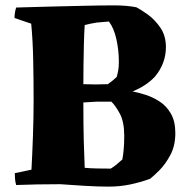

<svg xmlns="http://www.w3.org/2000/svg" viewBox="-20 -682 689 714"><path d="M383 12Q344 12 294 9Q244 6 204 3Q118 3 40 6Q37 -5 36 -16Q35 -27 35 -38L97 -51Q100 -106 102.5 -175.5Q105 -245 105 -309Q105 -380 103.5 -456.5Q102 -533 96 -594L34 -615Q34 -625 35.5 -634.5Q37 -644 40 -654Q99 -656 165 -657.5Q231 -659 294 -660.5Q357 -662 406 -662Q430 -662 451 -660Q472 -658 487 -655Q503 -647 529.5 -628Q556 -609 576.5 -579Q597 -549 597 -507Q597 -447 557 -398Q525 -363 473 -342Q494 -338 521 -329.5Q548 -321 573.5 -304.5Q599 -288 615.5 -259.5Q632 -231 632 -187Q632 -140 613.5 -105.5Q595 -71 573 -49Q551 -27 538 -17Q502 -4 464 4Q426 12 383 12ZM290 -369Q314 -368 336 -368Q358 -368 381 -369Q401 -383 414 -396Q418 -410 420 -422Q422 -434 422 -453Q422 -494 413 -535.5Q404 -577 385 -602Q373 -601 361.5 -600Q350 -599 339 -598Q310 -593 295 -589Q293 -559 292 -519.5Q291 -480 290.5 -440.5Q290 -401 290 -369ZM392 -55Q405 -63 416 -72.5Q427 -82 435 -89Q438 -105 440 -126.5Q442 -148 442 -177Q442 -229 425.5 -259.5Q409 -290 394 -304Q382 -304 368.5 -304Q355 -304 341 -304Q329 -303 315.5 -302.5Q302 -302 290 -301Q290 -214 291.5 -158.5Q293 -103 295 -58Q316 -56 341 -55.5Q366 -55 392 -55Z"/></svg>

Font: Labrada ExtraBold
Style: Regular
Weight: 800
Designer: Mercedes Jáuregui
Foundry: Omnibus-Type Team
Version: Version 1.000; ttfautohint (v1.8.4.7-5d5b)